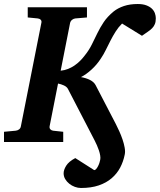

<svg xmlns="http://www.w3.org/2000/svg" viewBox="-37 -707 796 956"><path d="M738.8 -616.2Q738.8 -598.6 734.1 -587.2Q729.5 -575.7 720.7 -566.7Q711.9 -557.6 699.2 -549.1Q686.5 -540.5 669.9 -528.8L570.8 -589.8Q552.2 -571.3 538.6 -549.6Q524.9 -527.8 513.2 -504.9L490.2 -459Q479 -436 464.8 -415Q445.3 -384.8 418.5 -360.4Q391.6 -335.9 366.2 -323.2Q392.6 -318.4 411.6 -308.6Q430.7 -298.8 439 -283.2L540 -88.9Q547.9 -73.2 556.9 -53.5Q565.9 -33.7 573 -12.9Q580.1 7.8 583.7 27.8Q587.4 47.9 584 63Q577.1 97.7 561.3 127.7Q545.4 157.7 519 180.4Q492.7 203.1 454.8 216.1Q417 229 366.2 229Q351.1 229 335.7 223.4Q320.3 217.8 307.9 207.8Q295.4 197.8 287.6 184.6Q279.8 171.4 279.8 155.8Q279.8 138.7 292.7 117.9Q305.7 97.2 337.9 80.1L432.1 140.1Q437 140.1 441.9 134.5Q446.8 128.9 450.9 120.8Q455.1 112.8 458 104Q460.9 95.2 461.9 88.9Q463.9 79.6 461.9 67.4Q460 55.2 455.6 42.2Q451.2 29.3 445.6 16.4Q439.9 3.4 434.1 -7.8L300.8 -265.1Q294.9 -275.4 281 -281.7Q267.1 -288.1 252 -291L210 -78.1Q208.5 -68.4 214.1 -62.7Q219.7 -57.1 228 -56.2L277.8 -50.8V0H-17.1V-50.8L41 -56.2Q50.3 -57.1 57.9 -62.7Q65.4 -68.4 66.9 -78.1L168.9 -592.8Q171.4 -602.5 165.8 -608.4Q160.2 -614.3 150.9 -615.2L101.1 -620.1V-670.9H396V-620.1L337.9 -615.2Q329.6 -614.3 322 -608.4Q314.5 -602.5 312 -592.8L265.1 -355Q284.7 -356.9 301.8 -363.8Q318.8 -370.6 333.5 -380.6Q348.1 -390.6 360.8 -403.1Q373.5 -415.5 383.8 -429.2Q406.2 -457 420.2 -485.4Q434.1 -513.7 447.8 -541.7Q461.4 -569.8 479.5 -596.9Q497.6 -624 528.8 -649.9Q550.3 -667 580.1 -677Q609.9 -687 648.9 -687Q674.3 -687 691.7 -680.4Q709 -673.8 719.5 -663.6Q730 -653.3 734.4 -640.6Q738.8 -627.9 738.8 -616.2Z"/></svg>

Font: Charis SIL
Style: Bold Italic
Weight: 700
Italic angle: -11°
Foundry: SIL International
Version: Version 4.112